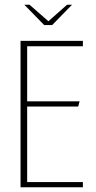

<svg xmlns="http://www.w3.org/2000/svg" viewBox="-20 -793 405 813"><path d="M83 -773H105L185 -703L264 -773H285L201 -687H167ZM67 -620H331V-597H95V-364H317L311 -342H95V-22H331V0H67Z"/></svg>

Font: Smooch Sans ExtraLight
Style: Regular
Weight: 200
Designer: Robert E. Leuschke
Foundry: Robert E. Leuschke
Version: Version 1.010; ttfautohint (v1.8.3)